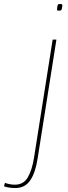

<svg xmlns="http://www.w3.org/2000/svg" viewBox="-141 -730 344 970"><path d="M164 -710Q175 -710 174 -702Q172 -684 169.5 -680Q167 -676 157 -676Q152 -676 149.5 -677Q147 -678 147 -684Q149 -703 151.5 -706.5Q154 -710 164 -710ZM144 -530 49 71Q38 143 11.5 181.5Q-15 220 -64 220Q-76 220 -92.5 218Q-109 216 -121 211L-116 194Q-101 199 -89 201Q-77 203 -66 203Q-22 203 -0.5 166Q21 129 31 66L125 -530Z"/></svg>

Font: Georama Thin
Style: Italic
Weight: 100
Italic angle: -9°
Designer: Jean-Baptiste Levee
Foundry: Production Type
Version: Version 1.000